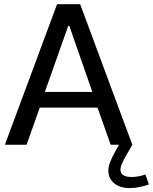

<svg xmlns="http://www.w3.org/2000/svg" viewBox="-20 -707 748 938"><path d="M456.5 -181.2 520.5 0H561.5L543 32.7C521 73.7 509.3 100.6 509.3 126.5C509.3 177.7 550.3 211.9 613.3 211.9C641.6 211.9 672.9 206.1 707.5 194.3L690.4 145.5C666.5 153.8 643.6 157.7 622.6 157.7C586.4 157.7 568.4 145.5 568.4 121.1C568.4 107.9 576.2 87.4 592.3 59.6L626.5 0L371.6 -686.5H258.8L3.9 0H109.9L174.3 -181.2ZM318.4 -581.1 431.2 -257.8H199.2L313.5 -581.1Z"/></svg>

Font: Estedad Medium
Style: Regular
Weight: 500
Designer: Amin Abedi
Version: Version 7.3